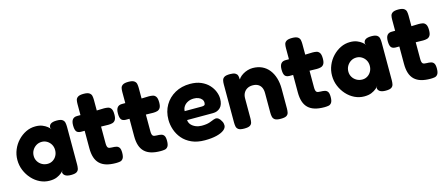

<svg xmlns="http://www.w3.org/2000/svg" viewBox="-46 -1170 3952 1701"><g transform="rotate(-15 1930.0 -320.0)"><path d="M449 8Q412 8 394.5 -5Q377 -18 377 -37L387 -54Q381 -44 364 -29.5Q347 -15 320 -3.5Q293 8 253 8Q207 8 165.5 -12Q124 -32 92 -67.5Q60 -103 41.5 -148Q23 -193 23 -243Q23 -292 41.5 -336.5Q60 -381 92.5 -415.5Q125 -450 166 -470Q207 -490 253 -490Q290 -490 316 -479.5Q342 -469 359.5 -455Q377 -441 386 -428L378 -442Q377 -466 394.5 -478.5Q412 -491 450 -491Q486 -491 501.5 -480Q517 -469 520.5 -451Q524 -433 524 -413V-68Q524 -49 520.5 -31Q517 -13 501.5 -2.5Q486 8 449 8ZM275 -141Q301 -141 322.5 -154.5Q344 -168 356.5 -191Q369 -214 369 -242Q369 -271 356 -293.5Q343 -316 321 -329.5Q299 -343 273 -343Q244 -343 221.5 -329Q199 -315 185.5 -292Q172 -269 172 -240Q172 -213 185.5 -190.5Q199 -168 222.5 -154.5Q246 -141 275 -141Z M861 9Q810 9 773.5 -2Q737 -13 713 -36Q689 -59 677.5 -94.5Q666 -130 666 -179V-585Q666 -605 669.5 -621Q673 -637 689 -647.5Q705 -658 741 -658Q777 -658 793 -647Q809 -636 812.5 -619Q816 -602 816 -582V-185Q816 -169 818.5 -158.5Q821 -148 826 -143Q831 -138 840 -136Q849 -134 862 -134Q884 -134 901 -130Q918 -126 927.5 -112Q937 -98 937 -65Q937 -29 926 -13Q915 3 897.5 6Q880 9 861 9ZM635 -483H745L883 -487Q902 -487 919 -483.5Q936 -480 947 -464Q958 -448 958 -411Q958 -377 947.5 -361Q937 -345 920 -340.5Q903 -336 883 -336L752 -339H631Q602 -340 590.5 -356.5Q579 -373 579 -412Q579 -448 593 -465.5Q607 -483 635 -483Z M1272 9Q1221 9 1184.5 -2Q1148 -13 1124 -36Q1100 -59 1088.5 -94.5Q1077 -130 1077 -179V-585Q1077 -605 1080.5 -621Q1084 -637 1100 -647.5Q1116 -658 1152 -658Q1188 -658 1204 -647Q1220 -636 1223.5 -619Q1227 -602 1227 -582V-185Q1227 -169 1229.5 -158.5Q1232 -148 1237 -143Q1242 -138 1251 -136Q1260 -134 1273 -134Q1295 -134 1312 -130Q1329 -126 1338.5 -112Q1348 -98 1348 -65Q1348 -29 1337 -13Q1326 3 1308.5 6Q1291 9 1272 9ZM1046 -483H1156L1294 -487Q1313 -487 1330 -483.5Q1347 -480 1358 -464Q1369 -448 1369 -411Q1369 -377 1358.5 -361Q1348 -345 1331 -340.5Q1314 -336 1294 -336L1163 -339H1042Q1013 -340 1001.5 -356.5Q990 -373 990 -412Q990 -448 1004 -465.5Q1018 -483 1046 -483Z M1674 18Q1604 18 1553.5 -5Q1503 -28 1471 -65.5Q1439 -103 1423.5 -149Q1408 -195 1408 -241Q1408 -316 1442 -374Q1476 -432 1536 -465.5Q1596 -499 1674 -499Q1732 -499 1774.5 -480.5Q1817 -462 1844.5 -432.5Q1872 -403 1885.5 -369Q1899 -335 1899 -304Q1899 -249 1872.5 -222.5Q1846 -196 1805 -196H1567Q1569 -170 1585.5 -152Q1602 -134 1627 -124Q1652 -114 1680 -114Q1704 -114 1722 -116.5Q1740 -119 1753 -123.5Q1766 -128 1777 -132.5Q1788 -137 1796.5 -140Q1805 -143 1813 -144Q1828 -145 1840.5 -135.5Q1853 -126 1863 -107Q1870 -96 1872.5 -86Q1875 -76 1875 -66Q1875 -42 1850.5 -23Q1826 -4 1781.5 7Q1737 18 1674 18ZM1567 -278H1725Q1741 -278 1748.5 -283.5Q1756 -289 1756 -305Q1756 -323 1745 -336.5Q1734 -350 1715.5 -357.5Q1697 -365 1673 -365Q1642 -365 1618 -353Q1594 -341 1580.5 -321Q1567 -301 1567 -278Z M2038 8Q2001 8 1985.5 -2.5Q1970 -13 1966.5 -30.5Q1963 -48 1963 -67V-419Q1963 -438 1967 -454.5Q1971 -471 1986.5 -481Q2002 -491 2039 -491Q2071 -491 2086 -482.5Q2101 -474 2105.5 -462Q2110 -450 2110 -439.5Q2110 -429 2112 -425L2106 -406Q2108 -421 2121.5 -436.5Q2135 -452 2155.5 -464.5Q2176 -477 2199.5 -484Q2223 -491 2246 -491Q2294 -491 2331.5 -473.5Q2369 -456 2395 -423Q2421 -390 2434.5 -345.5Q2448 -301 2448 -248V-66Q2448 -47 2444.5 -29.5Q2441 -12 2425.5 -2Q2410 8 2373 8Q2335 8 2319.5 -2.5Q2304 -13 2300 -30.5Q2296 -48 2296 -67V-248Q2296 -278 2286 -299Q2276 -320 2256 -331.5Q2236 -343 2207 -343Q2178 -343 2157 -331Q2136 -319 2124.5 -298Q2113 -277 2113 -248V-66Q2113 -47 2109.5 -29.5Q2106 -12 2090.5 -2Q2075 8 2038 8Z M2773 9Q2722 9 2685.5 -2Q2649 -13 2625 -36Q2601 -59 2589.5 -94.5Q2578 -130 2578 -179V-585Q2578 -605 2581.5 -621Q2585 -637 2601 -647.5Q2617 -658 2653 -658Q2689 -658 2705 -647Q2721 -636 2724.5 -619Q2728 -602 2728 -582V-185Q2728 -169 2730.5 -158.5Q2733 -148 2738 -143Q2743 -138 2752 -136Q2761 -134 2774 -134Q2796 -134 2813 -130Q2830 -126 2839.5 -112Q2849 -98 2849 -65Q2849 -29 2838 -13Q2827 3 2809.5 6Q2792 9 2773 9ZM2547 -483H2657L2795 -487Q2814 -487 2831 -483.5Q2848 -480 2859 -464Q2870 -448 2870 -411Q2870 -377 2859.5 -361Q2849 -345 2832 -340.5Q2815 -336 2795 -336L2664 -339H2543Q2514 -340 2502.5 -356.5Q2491 -373 2491 -412Q2491 -448 2505 -465.5Q2519 -483 2547 -483Z M3335 8Q3298 8 3280.5 -5Q3263 -18 3263 -37L3273 -54Q3267 -44 3250 -29.5Q3233 -15 3206 -3.5Q3179 8 3139 8Q3093 8 3051.5 -12Q3010 -32 2978 -67.5Q2946 -103 2927.5 -148Q2909 -193 2909 -243Q2909 -292 2927.5 -336.5Q2946 -381 2978.5 -415.5Q3011 -450 3052 -470Q3093 -490 3139 -490Q3176 -490 3202 -479.5Q3228 -469 3245.5 -455Q3263 -441 3272 -428L3264 -442Q3263 -466 3280.5 -478.5Q3298 -491 3336 -491Q3372 -491 3387.5 -480Q3403 -469 3406.5 -451Q3410 -433 3410 -413V-68Q3410 -49 3406.5 -31Q3403 -13 3387.5 -2.5Q3372 8 3335 8ZM3161 -141Q3187 -141 3208.5 -154.5Q3230 -168 3242.5 -191Q3255 -214 3255 -242Q3255 -271 3242 -293.5Q3229 -316 3207 -329.5Q3185 -343 3159 -343Q3130 -343 3107.5 -329Q3085 -315 3071.5 -292Q3058 -269 3058 -240Q3058 -213 3071.5 -190.5Q3085 -168 3108.5 -154.5Q3132 -141 3161 -141Z M3747 9Q3696 9 3659.5 -2Q3623 -13 3599 -36Q3575 -59 3563.5 -94.5Q3552 -130 3552 -179V-585Q3552 -605 3555.5 -621Q3559 -637 3575 -647.5Q3591 -658 3627 -658Q3663 -658 3679 -647Q3695 -636 3698.5 -619Q3702 -602 3702 -582V-185Q3702 -169 3704.5 -158.5Q3707 -148 3712 -143Q3717 -138 3726 -136Q3735 -134 3748 -134Q3770 -134 3787 -130Q3804 -126 3813.5 -112Q3823 -98 3823 -65Q3823 -29 3812 -13Q3801 3 3783.5 6Q3766 9 3747 9ZM3521 -483H3631L3769 -487Q3788 -487 3805 -483.5Q3822 -480 3833 -464Q3844 -448 3844 -411Q3844 -377 3833.5 -361Q3823 -345 3806 -340.5Q3789 -336 3769 -336L3638 -339H3517Q3488 -340 3476.5 -356.5Q3465 -373 3465 -412Q3465 -448 3479 -465.5Q3493 -483 3521 -483Z"/></g></svg>

Font: Fredoka SemiBold
Style: Regular
Weight: 600
Designer: Ben Nathan
Foundry: Milena B. Brandão, Ben Nathan
Version: Version 2.001